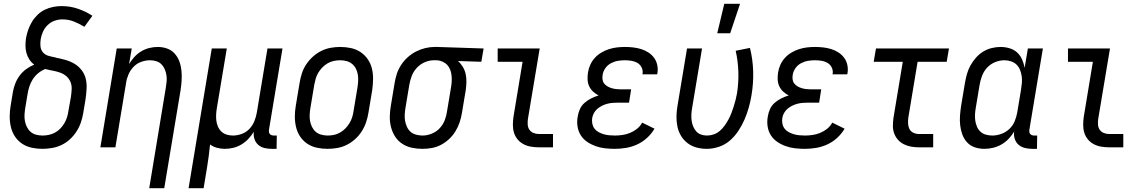

<svg xmlns="http://www.w3.org/2000/svg" viewBox="-20 -775 6040 1010"><path d="M203 8Q174 8 146.5 2Q119 -4 96.5 -19Q74 -34 59 -56.5Q44 -79 37.5 -106Q31 -133 31 -161.5Q31 -190 36 -219L48 -292Q52 -314 60.5 -336Q69 -358 83.5 -377.5Q98 -397 118 -411.5Q138 -426 160 -435Q145 -446 134.5 -462Q124 -478 119 -496.5Q114 -515 114 -535Q114 -555 117 -575Q121 -597 128.5 -618.5Q136 -640 148 -660Q160 -680 177.5 -697Q195 -714 216 -724Q237 -734 259.5 -738.5Q282 -743 304 -743Q349 -743 390 -729Q431 -715 466 -692L424 -634Q398 -650 369.5 -661.5Q341 -673 308 -673Q288 -673 267.5 -666Q247 -659 231 -643.5Q215 -628 206 -608Q197 -588 194 -568Q191 -549 193 -530.5Q195 -512 206.5 -499Q218 -486 236 -481Q254 -476 272 -473V-472Q298 -467 323.5 -460Q349 -453 371 -440Q393 -427 409 -406.5Q425 -386 431 -361Q437 -336 435.5 -308.5Q434 -281 430 -253L418 -181Q414 -156 405.5 -131Q397 -106 382.5 -83.5Q368 -61 348 -42.5Q328 -24 304 -12.5Q280 -1 254 3.5Q228 8 203 8ZM204 -62Q220 -62 237 -65.5Q254 -69 269.5 -77.5Q285 -86 297.5 -99Q310 -112 319 -127.5Q328 -143 333 -159.5Q338 -176 340 -192L353 -265Q356 -285 357 -306Q358 -327 350.5 -344.5Q343 -362 328.5 -374.5Q314 -387 295 -393.5Q276 -400 256.5 -403.5Q237 -407 218 -412Q198 -404 181 -390Q164 -376 152.5 -358Q141 -340 134.5 -320Q128 -300 125 -280L113 -208Q110 -190 109 -172.5Q108 -155 111 -138.5Q114 -122 121.5 -107Q129 -92 141 -81.5Q153 -71 169.5 -66.5Q186 -62 204 -62Z M765 215 852 -312Q855 -329 856.5 -346Q858 -363 855.5 -379.5Q853 -396 846.5 -411Q840 -426 829 -437Q818 -448 802 -453Q786 -458 769 -458Q746 -458 722.5 -449.5Q699 -441 682 -423Q665 -405 655.5 -382.5Q646 -360 643 -337L587 0H508L594 -520H673L659 -438Q671 -458 687 -475.5Q703 -493 723 -505Q743 -517 765.5 -522.5Q788 -528 810 -528Q836 -528 859.5 -519.5Q883 -511 899 -493Q915 -475 923.5 -452Q932 -429 934.5 -404Q937 -379 935.5 -353Q934 -327 930 -301L844 215Z M972 215 1094 -520H1173L1121 -208Q1118 -191 1117 -174Q1116 -157 1118 -140.5Q1120 -124 1126.5 -109Q1133 -94 1144.5 -83Q1156 -72 1172 -67Q1188 -62 1205 -62Q1228 -62 1251.5 -70.5Q1275 -79 1292 -97Q1309 -115 1318 -137.5Q1327 -160 1331 -183L1387 -520H1466L1395 -93Q1394 -86 1395 -80Q1396 -74 1399.5 -70Q1403 -66 1408.5 -64Q1414 -62 1421 -62H1436L1435 8H1409Q1389 8 1370.5 3.5Q1352 -1 1338 -13.5Q1324 -26 1318.5 -44Q1313 -62 1315 -82Q1303 -62 1286.5 -44.5Q1270 -27 1250 -15Q1230 -3 1207.5 2.5Q1185 8 1163 8Q1142 8 1121.5 2.5Q1101 -3 1085 -15Q1082 15 1078 46Q1074 77 1069 107L1051 215Z M1703 8Q1674 8 1646.5 2Q1619 -4 1596.5 -19Q1574 -34 1559 -56.5Q1544 -79 1537.5 -106Q1531 -133 1531 -161.5Q1531 -190 1536 -219L1556 -339Q1560 -364 1568 -389Q1576 -414 1591 -436.5Q1606 -459 1626 -477Q1646 -495 1670 -507Q1694 -519 1719.5 -523.5Q1745 -528 1770 -528Q1799 -528 1826.5 -522Q1854 -516 1876.5 -501Q1899 -486 1914.5 -463.5Q1930 -441 1936.5 -414Q1943 -387 1942.5 -358.5Q1942 -330 1938 -301L1918 -181Q1914 -156 1905.5 -131Q1897 -106 1882.5 -83.5Q1868 -61 1848 -43Q1828 -25 1804 -13Q1780 -1 1754 3.5Q1728 8 1703 8ZM1704 -62Q1721 -62 1737.5 -65.5Q1754 -69 1769.5 -78Q1785 -87 1797.5 -100Q1810 -113 1819 -128Q1828 -143 1833 -159.5Q1838 -176 1840 -192L1860 -312Q1863 -330 1864 -347.5Q1865 -365 1862.5 -381.5Q1860 -398 1852.5 -413Q1845 -428 1832.5 -438.5Q1820 -449 1803.5 -453.5Q1787 -458 1770 -458Q1753 -458 1736 -454.5Q1719 -451 1703.5 -442Q1688 -433 1675.5 -420Q1663 -407 1654 -392Q1645 -377 1640.5 -360.5Q1636 -344 1633 -328L1613 -208Q1610 -190 1609 -172.5Q1608 -155 1611 -138.5Q1614 -122 1621.5 -107Q1629 -92 1641 -81.5Q1653 -71 1670 -66.5Q1687 -62 1704 -62Z M2202 8Q2173 8 2145.5 2Q2118 -4 2095.5 -19Q2073 -34 2058.5 -56.5Q2044 -79 2037 -106Q2030 -133 2030.5 -161.5Q2031 -190 2036 -219L2056 -339Q2060 -364 2068 -388Q2076 -412 2090.5 -434Q2105 -456 2125 -474Q2145 -492 2168.5 -504Q2192 -516 2217 -522Q2242 -528 2266 -528H2281L2524 -520L2512 -450L2389 -454Q2404 -441 2414.5 -423.5Q2425 -406 2429.5 -386Q2434 -366 2433.5 -344Q2433 -322 2430 -301L2410 -181Q2406 -156 2398 -132Q2390 -108 2376.5 -85.5Q2363 -63 2343.5 -44.5Q2324 -26 2300.5 -13.5Q2277 -1 2252 3.5Q2227 8 2202 8ZM2203 -62Q2227 -62 2251.5 -72Q2276 -82 2293.5 -101Q2311 -120 2320 -144Q2329 -168 2332 -192L2352 -312Q2355 -328 2356 -344.5Q2357 -361 2355.5 -377Q2354 -393 2348.5 -407.5Q2343 -422 2333 -433Q2323 -444 2308.5 -450.5Q2294 -457 2279 -458H2262Q2238 -458 2214 -447.5Q2190 -437 2172.5 -418Q2155 -399 2146 -375.5Q2137 -352 2133 -328L2113 -208Q2110 -190 2109 -172.5Q2108 -155 2111 -138.5Q2114 -122 2121 -107Q2128 -92 2140 -81.5Q2152 -71 2169 -66.5Q2186 -62 2203 -62Z M2815 0Q2794 0 2773 -3.5Q2752 -7 2734 -16.5Q2716 -26 2703 -41.5Q2690 -57 2684 -76.5Q2678 -96 2678 -117.5Q2678 -139 2681 -160L2729 -450H2598V-520H2819L2757 -149Q2755 -134 2756 -119Q2757 -104 2765 -92.5Q2773 -81 2786.5 -75.5Q2800 -70 2815 -70H2889V0Z M3214 8Q3188 8 3162 5Q3136 2 3112.5 -6.5Q3089 -15 3068.5 -29Q3048 -43 3035 -63.5Q3022 -84 3018 -110Q3014 -136 3019 -162Q3022 -182 3030.5 -201Q3039 -220 3055 -234Q3071 -248 3090 -257.5Q3109 -267 3129 -273Q3113 -281 3100 -293Q3087 -305 3079.5 -321Q3072 -337 3071 -355.5Q3070 -374 3073 -393Q3076 -414 3085 -434Q3094 -454 3109 -470.5Q3124 -487 3143.5 -498.5Q3163 -510 3183.5 -516.5Q3204 -523 3225 -525.5Q3246 -528 3267 -528Q3289 -528 3311 -525.5Q3333 -523 3353.5 -516.5Q3374 -510 3391.5 -498.5Q3409 -487 3421 -470.5Q3433 -454 3437.5 -432.5Q3442 -411 3438 -389L3437 -384H3359L3360 -386Q3363 -404 3355.5 -419.5Q3348 -435 3334 -443.5Q3320 -452 3302.5 -455Q3285 -458 3267 -458Q3249 -458 3230.5 -455Q3212 -452 3194 -442.5Q3176 -433 3164.5 -416.5Q3153 -400 3150 -381Q3148 -369 3149.5 -357Q3151 -345 3158 -336Q3165 -327 3175 -321Q3185 -315 3196.5 -311.5Q3208 -308 3220 -306.5Q3232 -305 3244 -305H3300L3289 -235H3233Q3219 -235 3204.5 -234Q3190 -233 3176 -229.5Q3162 -226 3148.5 -219.5Q3135 -213 3123.5 -203.5Q3112 -194 3104.5 -180.5Q3097 -167 3095 -153Q3093 -138 3096 -123.5Q3099 -109 3107.5 -98Q3116 -87 3129 -80Q3142 -73 3155.5 -69Q3169 -65 3184 -63.5Q3199 -62 3215 -62Q3234 -62 3254.5 -65Q3275 -68 3294.5 -76Q3314 -84 3331 -97.5Q3348 -111 3358 -130L3423 -98Q3407 -71 3383.5 -49.5Q3360 -28 3331.5 -15Q3303 -2 3273 3Q3243 8 3214 8Z M3753 -600 3790 -755H3873L3821 -600ZM3698 8Q3670 8 3644 1Q3618 -6 3597 -22Q3576 -38 3562.5 -60.5Q3549 -83 3543.5 -109Q3538 -135 3538.5 -163Q3539 -191 3544 -219L3594 -520H3673L3621 -208Q3618 -191 3617 -174.5Q3616 -158 3618 -142Q3620 -126 3626 -111Q3632 -96 3642 -84.5Q3652 -73 3667 -67.5Q3682 -62 3699 -62Q3717 -62 3734.5 -68Q3752 -74 3766.5 -86.5Q3781 -99 3792 -114.5Q3803 -130 3812 -146.5Q3821 -163 3827.5 -180Q3834 -197 3839.5 -214.5Q3845 -232 3849.5 -249.5Q3854 -267 3857 -284Q3866 -342 3864 -398.5Q3862 -455 3850 -508L3925 -523Q3940 -464 3942 -400.5Q3944 -337 3933 -273Q3928 -242 3919 -210Q3910 -178 3897 -147.5Q3884 -117 3865 -88Q3846 -59 3820.5 -36.5Q3795 -14 3762.5 -3Q3730 8 3698 8Z M4214 8Q4188 8 4162 5Q4136 2 4112.5 -6.5Q4089 -15 4068.5 -29Q4048 -43 4035 -63.5Q4022 -84 4018 -110Q4014 -136 4019 -162Q4022 -182 4030.5 -201Q4039 -220 4055 -234Q4071 -248 4090 -257.5Q4109 -267 4129 -273Q4113 -281 4100 -293Q4087 -305 4079.5 -321Q4072 -337 4071 -355.5Q4070 -374 4073 -393Q4076 -414 4085 -434Q4094 -454 4109 -470.5Q4124 -487 4143.5 -498.5Q4163 -510 4183.5 -516.5Q4204 -523 4225 -525.5Q4246 -528 4267 -528Q4289 -528 4311 -525.5Q4333 -523 4353.5 -516.5Q4374 -510 4391.5 -498.5Q4409 -487 4421 -470.5Q4433 -454 4437.5 -432.5Q4442 -411 4438 -389L4437 -384H4359L4360 -386Q4363 -404 4355.5 -419.5Q4348 -435 4334 -443.5Q4320 -452 4302.5 -455Q4285 -458 4267 -458Q4249 -458 4230.5 -455Q4212 -452 4194 -442.5Q4176 -433 4164.5 -416.5Q4153 -400 4150 -381Q4148 -369 4149.5 -357Q4151 -345 4158 -336Q4165 -327 4175 -321Q4185 -315 4196.5 -311.5Q4208 -308 4220 -306.5Q4232 -305 4244 -305H4300L4289 -235H4233Q4219 -235 4204.5 -234Q4190 -233 4176 -229.5Q4162 -226 4148.5 -219.5Q4135 -213 4123.5 -203.5Q4112 -194 4104.5 -180.5Q4097 -167 4095 -153Q4093 -138 4096 -123.5Q4099 -109 4107.5 -98Q4116 -87 4129 -80Q4142 -73 4155.5 -69Q4169 -65 4184 -63.5Q4199 -62 4215 -62Q4234 -62 4254.5 -65Q4275 -68 4294.5 -76Q4314 -84 4331 -97.5Q4348 -111 4358 -130L4423 -98Q4407 -71 4383.5 -49.5Q4360 -28 4331.5 -15Q4303 -2 4273 3Q4243 8 4214 8Z M4815 0Q4794 0 4773.5 -3.5Q4753 -7 4735 -16Q4717 -25 4704 -39.5Q4691 -54 4684 -72.5Q4677 -91 4677 -112Q4677 -133 4680 -155L4729 -450H4576L4588 -520H4972L4960 -450H4807L4758 -155Q4756 -139 4757 -123.5Q4758 -108 4764.5 -95.5Q4771 -83 4785 -76.5Q4799 -70 4815 -70H4889V0Z M5158 8Q5132 8 5108 0Q5084 -8 5067.5 -26Q5051 -44 5042.5 -67Q5034 -90 5031 -115.5Q5028 -141 5030 -167Q5032 -193 5036 -219L5056 -339Q5060 -362 5066.5 -385.5Q5073 -409 5085 -430.5Q5097 -452 5113.5 -471Q5130 -490 5151 -503Q5172 -516 5196 -522Q5220 -528 5243 -528Q5268 -528 5291 -521Q5314 -514 5330.5 -499Q5347 -484 5356.5 -462.5Q5366 -441 5370 -418L5387 -520H5466L5395 -93Q5394 -86 5395 -80Q5396 -74 5399.5 -70Q5403 -66 5408.5 -64Q5414 -62 5421 -62H5436L5435 8H5409Q5389 8 5370 3Q5351 -2 5337.5 -14Q5324 -26 5318 -44.5Q5312 -63 5315 -83Q5303 -63 5286 -45Q5269 -27 5248 -15Q5227 -3 5204 2.5Q5181 8 5158 8ZM5200 -62Q5223 -62 5247 -70.5Q5271 -79 5289.5 -96.5Q5308 -114 5317.5 -137Q5327 -160 5331 -183L5351 -303Q5354 -321 5355.5 -339Q5357 -357 5354.5 -374.5Q5352 -392 5345.5 -408Q5339 -424 5327 -435.5Q5315 -447 5298 -452.5Q5281 -458 5263 -458Q5239 -458 5214.5 -448Q5190 -438 5172.5 -419Q5155 -400 5146 -376Q5137 -352 5133 -328L5113 -208Q5110 -191 5109 -173.5Q5108 -156 5110.5 -139.5Q5113 -123 5119.5 -108Q5126 -93 5138 -82Q5150 -71 5166.5 -66.5Q5183 -62 5200 -62Z M5815 0Q5794 0 5773 -3.5Q5752 -7 5734 -16.5Q5716 -26 5703 -41.5Q5690 -57 5684 -76.5Q5678 -96 5678 -117.5Q5678 -139 5681 -160L5729 -450H5598V-520H5819L5757 -149Q5755 -134 5756 -119Q5757 -104 5765 -92.5Q5773 -81 5786.5 -75.5Q5800 -70 5815 -70H5889V0Z"/></svg>

Font: Iosevka SS18
Style: Italic
Weight: 400
Italic angle: -9°
Monospace: yes
Designer: Belleve Invis
Foundry: Belleve Invis
Version: Version 25.1.1; ttfautohint (v1.8.4)